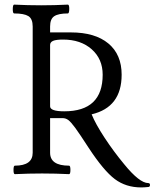

<svg xmlns="http://www.w3.org/2000/svg" viewBox="-20 -759 676 840"><path d="M598.1 61Q530.8 61 482.2 24.4Q433.6 -12.2 368.2 -111.8Q328.1 -173.8 309.1 -199.7Q290 -225.6 278.8 -233.9Q267.6 -242.2 253.9 -242.2H199.2V-90.8Q199.2 -34.2 282.2 -34.2Q288.1 -34.2 288.1 -15.6Q288.1 2.9 282.2 2.9Q223.6 0 164.1 0Q105 0 44.9 2.9Q39.1 2.9 39.1 -15.6Q39.1 -34.2 44.9 -34.2Q123 -34.2 123 -90.8V-643.1Q123 -676.8 104.2 -688.5Q85.4 -700.2 42 -700.2Q35.6 -700.2 35.9 -719.5Q36.1 -738.8 42 -738.8Q100.6 -735.8 160.2 -735.8Q218.3 -735.8 276.9 -738.8Q283.2 -738.8 283 -719.5Q282.7 -700.2 276.9 -700.2Q235.8 -700.2 217.5 -688.2Q199.2 -676.3 199.2 -643.1V-617.2H290Q396 -617.2 454.1 -568.8Q512.2 -520.5 512.2 -432.1Q512.2 -289.6 380.9 -258.8Q397.9 -216.8 437.5 -156.5Q477.1 -96.2 522.9 -41Q590.3 42 628.9 42Q636.2 42 636.2 50.3Q636.2 58.6 628.9 59.1Q609.4 61 598.1 61ZM261.2 -272Q429.2 -272 429.2 -432.1Q429.2 -501 381.1 -543.5Q333 -585.9 255.9 -585.9Q225.6 -585.9 212.4 -580.3Q199.2 -574.7 199.2 -562V-293.9Q199.2 -272 261.2 -272Z"/></svg>

Font: Junicode SmCond
Style: Regular
Weight: 400
Width: 4
Designer: Peter S. Baker
Version: Version 2.206